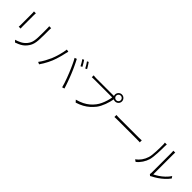

<svg xmlns="http://www.w3.org/2000/svg" viewBox="404 -2489 4192 4192"><g transform="rotate(45 2500.0 -392.5)"><path d="M760 -748Q759 -731 758 -711.5Q757 -692 757 -670Q757 -653 757 -625.5Q757 -598 757 -571Q757 -544 757 -529Q757 -434 752 -368.5Q747 -303 735 -259Q723 -215 704.5 -181.5Q686 -148 659 -115Q628 -75 587 -46.5Q546 -18 503.5 0.5Q461 19 424 32L382 -12Q447 -30 510 -62.5Q573 -95 620 -150Q647 -183 664 -217Q681 -251 689.5 -294Q698 -337 701 -394.5Q704 -452 704 -530Q704 -546 704 -573.5Q704 -601 704 -628Q704 -655 704 -670Q704 -692 703 -711.5Q702 -731 700 -748ZM295 -741Q294 -729 293 -707.5Q292 -686 292 -672Q292 -667 292 -643Q292 -619 292 -584.5Q292 -550 292 -511Q292 -472 292 -436Q292 -400 292 -374.5Q292 -349 292 -340Q292 -321 293 -301.5Q294 -282 295 -270H236Q238 -281 239 -300Q240 -319 240 -341Q240 -349 240 -375Q240 -401 240 -436.5Q240 -472 240 -511Q240 -550 240 -584.5Q240 -619 240 -643Q240 -667 240 -672Q240 -685 239 -707Q238 -729 236 -741Z M1757 -769Q1770 -751 1785 -727Q1800 -703 1814.5 -678Q1829 -653 1840 -632L1801 -613Q1787 -644 1763 -683.5Q1739 -723 1719 -752ZM1861 -806Q1875 -787 1891 -762.5Q1907 -738 1922 -713.5Q1937 -689 1947 -670L1909 -651Q1892 -685 1869 -723Q1846 -761 1825 -789ZM1233 -294Q1249 -332 1264.5 -378Q1280 -424 1294 -473.5Q1308 -523 1318 -571Q1328 -619 1333 -660L1389 -649Q1387 -640 1384.5 -631Q1382 -622 1379.5 -612Q1377 -602 1374 -592Q1369 -571 1360.5 -533.5Q1352 -496 1339.5 -451Q1327 -406 1312 -359.5Q1297 -313 1280 -272Q1262 -228 1238.5 -182Q1215 -136 1188.5 -90.5Q1162 -45 1132 -3L1080 -26Q1128 -89 1167.5 -162Q1207 -235 1233 -294ZM1725 -343Q1709 -381 1691 -423.5Q1673 -466 1653.5 -508Q1634 -550 1615.5 -587.5Q1597 -625 1580 -652L1630 -670Q1645 -644 1662.5 -608Q1680 -572 1700 -530.5Q1720 -489 1739 -445.5Q1758 -402 1775 -360Q1791 -321 1808.5 -275.5Q1826 -230 1842.5 -184Q1859 -138 1873 -96Q1887 -54 1897 -21L1843 -4Q1832 -51 1812 -109.5Q1792 -168 1769.5 -229.5Q1747 -291 1725 -343Z M2806 -709Q2806 -680 2826.5 -659.5Q2847 -639 2877 -639Q2907 -639 2927.5 -659.5Q2948 -680 2948 -709Q2948 -739 2927.5 -760Q2907 -781 2877 -781Q2847 -781 2826.5 -760Q2806 -739 2806 -709ZM2770 -709Q2770 -739 2784.5 -763.5Q2799 -788 2823 -802.5Q2847 -817 2877 -817Q2907 -817 2931.5 -802.5Q2956 -788 2970.5 -763.5Q2985 -739 2985 -709Q2985 -679 2970.5 -655Q2956 -631 2931.5 -616.5Q2907 -602 2877 -602Q2847 -602 2823 -616.5Q2799 -631 2784.5 -655Q2770 -679 2770 -709ZM2836 -649Q2832 -641 2830 -633Q2828 -625 2825 -610Q2818 -570 2804.5 -520.5Q2791 -471 2772 -420Q2753 -369 2729 -322.5Q2705 -276 2677 -239Q2631 -182 2576.5 -133Q2522 -84 2451.5 -45Q2381 -6 2288 23L2244 -25Q2340 -51 2411 -86.5Q2482 -122 2536.5 -168.5Q2591 -215 2633 -270Q2670 -317 2698.5 -379.5Q2727 -442 2746 -506Q2765 -570 2772 -621Q2758 -621 2716.5 -621Q2675 -621 2618 -621Q2561 -621 2499 -621Q2437 -621 2381 -621Q2325 -621 2285 -621Q2245 -621 2233 -621Q2207 -621 2186 -620Q2165 -619 2145 -618V-676Q2159 -675 2173 -673.5Q2187 -672 2202.5 -671Q2218 -670 2234 -670Q2244 -670 2275 -670Q2306 -670 2351 -670Q2396 -670 2447.5 -670Q2499 -670 2550.5 -670Q2602 -670 2646 -670Q2690 -670 2720 -670Q2750 -670 2758 -670Q2768 -670 2777.5 -671Q2787 -672 2798 -674Z M3108 -415Q3121 -414 3139.5 -413Q3158 -412 3182 -411.5Q3206 -411 3235 -411Q3245 -411 3276.5 -411Q3308 -411 3353.5 -411Q3399 -411 3452 -411Q3505 -411 3558.5 -411Q3612 -411 3659.5 -411Q3707 -411 3741 -411Q3775 -411 3789 -411Q3828 -411 3852.5 -412.5Q3877 -414 3891 -415V-353Q3877 -354 3850.5 -355Q3824 -356 3790 -356Q3776 -356 3741.5 -356Q3707 -356 3660 -356Q3613 -356 3559.5 -356Q3506 -356 3453 -356Q3400 -356 3354.5 -356Q3309 -356 3277 -356Q3245 -356 3235 -356Q3194 -356 3161.5 -355.5Q3129 -355 3108 -353Z M4536 -20Q4539 -31 4540.5 -42.5Q4542 -54 4542 -67Q4542 -75 4542 -109.5Q4542 -144 4542 -195.5Q4542 -247 4542 -307Q4542 -367 4542 -427Q4542 -487 4542 -539Q4542 -591 4542 -627.5Q4542 -664 4542 -675Q4542 -700 4540.5 -717Q4539 -734 4538 -742H4597Q4596 -734 4595 -717Q4594 -700 4594 -675Q4594 -663 4594 -625.5Q4594 -588 4594 -534Q4594 -480 4594 -417.5Q4594 -355 4594 -294.5Q4594 -234 4594 -183Q4594 -132 4594 -100.5Q4594 -69 4594 -66Q4644 -90 4702.5 -128.5Q4761 -167 4816.5 -219.5Q4872 -272 4912 -333L4943 -289Q4899 -228 4841.5 -175.5Q4784 -123 4722 -81Q4660 -39 4601 -10Q4590 -5 4583 0Q4576 5 4571 9ZM4081 -19Q4143 -64 4188.5 -127.5Q4234 -191 4258 -269Q4269 -305 4275 -357.5Q4281 -410 4284 -468Q4287 -526 4287.5 -581Q4288 -636 4288 -676Q4288 -693 4286.5 -708Q4285 -723 4282 -737H4342Q4341 -729 4340.5 -719Q4340 -709 4339 -698.5Q4338 -688 4338 -676Q4338 -636 4337 -580Q4336 -524 4332.5 -462.5Q4329 -401 4323 -346Q4317 -291 4307 -254Q4284 -176 4238 -106.5Q4192 -37 4129 13Z"/></g></svg>

Font: Noto Sans JP Thin Light
Style: Regular
Weight: 300
Version: Version 2.004-H2;hotconv 1.0.118;makeotfexe 2.5.65603